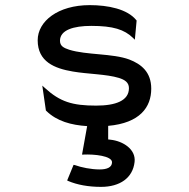

<svg xmlns="http://www.w3.org/2000/svg" viewBox="-20 -482 736 749"><path d="M161 -49C202 -9 258 6 320 10L300 121H306C347 119 417 126 417 151C417 171 397 179 369 179C335 179 297 171 272 162L267 161L242 222L246 224C281 239 325 247 374 247C448 247 498 212 505 150C511 100 459 68 411 63C408 63 406 62 402 62V9C526 -2 570 -64 570 -136C570 -201 531 -232 484 -250C419 -274 317 -267 250 -288C229 -295 214 -302 214 -323C214 -365 267 -381 336 -381C421 -381 465 -367 499 -334L506 -327L513 -402L512 -403C477 -447 401 -462 330 -462C206 -462 127 -399 127 -325C127 -241 193 -215 264 -203C321 -193 395 -193 444 -178C466 -171 483 -161 483 -138C483 -89 431 -70 355 -70C262 -70 214 -85 155 -139L145 -148L159 -51Z"/></svg>

Font: Charger Monospace
Style: Regular
Weight: 400
Designer: Jasper
Foundry: Cannot Into Space Fonts
Version: Version 0.980